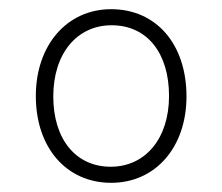

<svg xmlns="http://www.w3.org/2000/svg" viewBox="-20 -535 484 418"><path d="M222 -137C319 -137 386 -215 386 -325C386 -439 320 -515 222 -515C126 -515 58 -437 58 -326C58 -213 125 -137 222 -137ZM221 -172C145 -172 96 -232 96 -325C96 -419 148 -480 223 -480C300 -480 348 -420 348 -326C348 -233 296 -172 221 -172Z"/></svg>

Font: Noto Sans Devanagari Condensed ExtraLight
Style: Regular
Weight: 200
Width: 3
Designer: Jelle Bosma - Monotype Design Team
Foundry: Monotype Imaging Inc.
Version: Version 2.004